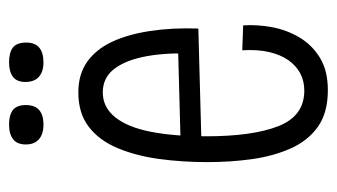

<svg xmlns="http://www.w3.org/2000/svg" viewBox="-180 -553 744 424"><g transform="rotate(-90 192.0 -341.0)"><path d="M205 11Q155 11 124 -11Q93 -33 76 -71.5Q59 -110 52.5 -157Q46 -204 46 -255Q46 -311 53 -362Q60 -413 77 -453.5Q94 -494 124 -517Q154 -540 200 -540Q240 -540 267.5 -520.5Q295 -501 311.5 -466Q328 -431 335.5 -382Q343 -333 341 -275L84 -268V-314L306 -320L286 -301Q287 -357 278 -398.5Q269 -440 250 -463Q231 -486 200 -486Q167 -486 145 -458.5Q123 -431 113 -380Q103 -329 103 -258Q103 -155 125.5 -98Q148 -41 204 -41Q225 -41 242 -50Q259 -59 271 -76Q283 -93 289 -118.5Q295 -144 293 -178L348 -176Q350 -145 344 -112.5Q338 -80 321.5 -52Q305 -24 276.5 -6.5Q248 11 205 11ZM266 -617Q246 -617 234.5 -627Q223 -637 223 -657Q223 -676 234.5 -684.5Q246 -693 266 -693Q288 -693 299 -684.5Q310 -676 310 -655Q310 -636 299 -626.5Q288 -617 266 -617ZM129 -617Q108 -617 96.5 -627Q85 -637 85 -656Q85 -675 96.5 -684Q108 -693 129 -693Q150 -693 161 -684.5Q172 -676 172 -656Q172 -636 161 -626.5Q150 -617 129 -617Z"/></g></svg>

Font: Bricolage Grotesque 24pt Condensed ExtraLight
Style: Regular
Weight: 250
Width: 3
Designer: Mathieu Triay
Foundry: Atelier Triay
Version: Version 1.001;gftools[0.9.33.dev8+g029e19f]